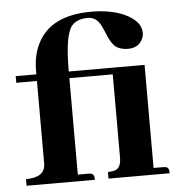

<svg xmlns="http://www.w3.org/2000/svg" viewBox="-48 -686 684 732"><g transform="rotate(-5 293.5 -320.0)"><path d="M262.7 -25.4H222.7V-394.5H388.7V-76.2Q388.7 -35.2 363.3 -28.3Q352.5 -25.4 337.9 -25.4V0H572.3Q572.3 -22.5 559.6 -24.4Q554.7 -25.4 548.8 -25.4H512.7V-419.9H222.7V-424.8Q222.7 -558.6 251 -593.8Q271.5 -617.2 312.5 -617.2Q347.7 -617.2 365.2 -577.1Q368.2 -571.3 374 -557.6Q391.6 -510.7 412.1 -497.1Q430.7 -486.3 455.1 -486.3Q497.1 -486.3 511.7 -520.5Q516.6 -530.3 516.6 -542Q516.6 -586.9 454.1 -616.2Q401.4 -639.6 328.1 -639.6Q168.9 -639.6 119.1 -533.2Q98.6 -490.2 98.6 -432.6V-419.9H19.5V-394.5H98.6V-76.2Q96.7 -25.4 24.4 -25.4V0H286.1Q286.1 -22.5 273.4 -24.4Q268.6 -25.4 262.7 -25.4Z"/></g></svg>

Font: Abhaya Libre ExtraBold
Style: Regular
Weight: 800
Designer: Pushpananda Ekanayake, Sol Matas, Pathum Egodawatta
Foundry: Mooniak
Version: Version 1.050 ; ttfautohint (v1.6)